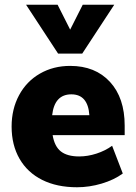

<svg xmlns="http://www.w3.org/2000/svg" viewBox="-20 -782 575 810"><path d="M506 -212H202Q210 -164 237 -143Q264 -122 314 -122Q350 -122 387 -134Q424 -146 453 -167L498 -50Q461 -23 409 -7.5Q357 8 305 8Q220 8 158 -23Q96 -54 62.5 -112Q29 -170 29 -248Q29 -322 60.5 -380.5Q92 -439 148.5 -471.5Q205 -504 276 -504Q382 -504 444 -436.5Q506 -369 506 -252ZM200 -296H357Q351 -384 281 -384Q210 -384 200 -296ZM329 -762H462L327 -556H225L90 -762H223L276 -657Z"/></svg>

Font: wassup Sans
Style: Black
Weight: 900
Version: Version 2.001